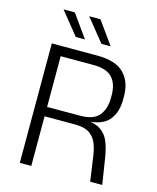

<svg xmlns="http://www.w3.org/2000/svg" viewBox="-121 -908 811 992"><g transform="rotate(15 284.0 -412.0)"><path d="M457.5 0 438.5 -133Q433 -172 420.5 -201.5Q408 -231 381.2 -248.2Q354.5 -265.5 306 -265.5H123.5V-315.5L319.5 -316Q390 -316 419.5 -351.2Q449 -386.5 449 -445.5V-462Q449 -521 418.5 -554Q388 -587 317 -587H121V-639H325Q423 -639 467.5 -594Q512 -549 512 -471.5V-453.5Q512 -389.5 480.8 -347.8Q449.5 -306 376.5 -299.5L376 -293.5L349 -303.5Q404 -299.5 434 -279Q464 -258.5 478.2 -223.2Q492.5 -188 500 -140L522 0ZM81 0V-639H142.5V-299.5V-275.5V0ZM154.5 -824.5 240.5 -704V-703H192L94.5 -824V-824.5ZM291.5 -824.5 378 -704V-703H329.5L232 -823.5V-824.5Z"/></g></svg>

Font: Anek Latin Light
Style: Regular
Weight: 300
Designer: Yesha Goshar
Foundry: Ek Type
Version: Version 1.003